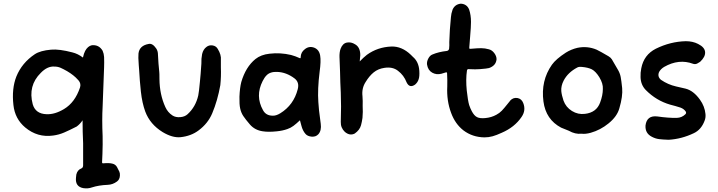

<svg xmlns="http://www.w3.org/2000/svg" viewBox="-20 -721 3906 1044"><path d="M616 187Q625 203 629 212.5Q633 222 632 234Q631 255 616 266Q593 283 566 284Q517 286 480 298Q458 306 433 302Q389 294 393 247Q395 230 395 228Q401 203 422 195Q432 191 432 178Q432 167 432 58Q429 -4 429 -67Q416 -47 397 -33Q358 -13 329 -0.5Q300 12 269 16Q184 28 117 -28Q61 -75 53 -150Q43 -239 69 -305Q99 -379 169 -426Q199 -446 258 -451Q302 -455 374 -436Q403 -429 431 -408Q436 -431 443 -444Q457 -470 479 -475Q518 -479 538 -445Q545 -429 546 -411Q547 -380 546 -355Q542 -248 538 -141Q534 -70 538 19Q539 63 537 116Q535 163 535 161Q535 168 542 167Q574 164 592 169Q608 173 616 187ZM415 -245Q422 -266 407 -284Q407 -283 403 -288Q382 -312 345 -334Q324 -346 309 -352.5Q294 -359 276 -359Q238 -362 202 -325Q131 -255 158 -154Q173 -102 233 -100Q278 -98 328 -128Q388 -164 415 -245Z M1164 -455Q1184 -423 1181 -394Q1181 -392 1181 -354Q1183 -306 1178 -258Q1163 -174 1134 -105Q1111 -50 1060 -12Q1019 19 961 25Q917 29 864 -3Q796 -45 770 -114Q753 -160 746 -223Q740 -278 736 -349Q738 -321 734.5 -367Q731 -413 733 -430Q738 -473 788 -482Q809 -487 829 -458Q839 -444 839 -423Q841 -376 846 -330Q847 -324 847 -291Q848 -207 879 -139Q892 -110 918 -93Q935 -82 960 -84Q985 -86 1000 -100Q1044 -140 1058 -202Q1062 -221 1067 -276Q1071 -314 1075 -375Q1074 -402 1079 -427Q1085 -453 1103 -466Q1117 -477 1136 -474Q1155 -471 1164 -455Z M1724 -48Q1729 -11 1711 9Q1697 24 1674.5 22Q1652 20 1641 7Q1626 -10 1619 -37Q1618 -42 1611 -67Q1591 -48 1575.5 -36.5Q1560 -25 1542 -19Q1516 -10 1486 -7Q1440 -2 1409 -7Q1366 -13 1339 -44Q1315 -72 1303 -90Q1291 -108 1286 -131Q1281 -153 1282 -195Q1284 -244 1292 -275Q1316 -357 1369 -400Q1399 -424 1446 -429Q1504 -436 1563 -422Q1588 -415 1607 -406Q1616 -401 1615 -411Q1616 -437 1637 -453Q1660 -472 1688 -462Q1716 -451 1721 -418Q1726 -389 1718 -331Q1706 -235 1711 -166Q1712 -134 1724 -48ZM1599 -236Q1609 -274 1581 -295Q1537 -328 1488 -330Q1449 -332 1429 -311Q1418 -300 1408 -280Q1367 -199 1410 -122Q1426 -92 1463 -92Q1481 -91 1504 -105Q1577 -150 1599 -236Z M2260 -336Q2262 -305 2256 -289Q2251 -273 2237 -261Q2207 -240 2191 -273Q2176 -312 2144 -336Q2115 -359 2070 -352Q2036 -347 2012 -327.5Q1988 -308 1968 -275Q1946 -241 1951 -198Q1953 -172 1952 -145Q1954 -113 1951 -80Q1948 -58 1943 -40Q1936 -14 1909 5Q1882 19 1855 -4Q1832 -26 1833 -58Q1836 -146 1833 -217Q1830 -274 1829 -331Q1825 -441 1826 -408Q1825 -437 1832 -456Q1843 -485 1866 -489.5Q1889 -494 1911 -480Q1939 -464 1939 -421Q1939 -419 1936 -387Q1956 -408 1975 -423Q2033 -465 2108 -468Q2165 -470 2214 -423Q2223 -414 2225 -412Q2257 -385 2260 -336Z M2433 -107Q2408 -173 2412 -251Q2413 -284 2411 -322Q2411 -330 2403 -327Q2382 -321 2380 -320Q2353 -313 2330 -326Q2307 -339 2302 -370Q2300 -386 2309 -403Q2318 -420 2332 -425Q2365 -439 2410 -444Q2420 -446 2422 -456Q2424 -474 2423 -492Q2425 -560 2432 -628Q2433 -646 2441 -669Q2454 -698 2486 -701Q2519 -699 2531 -669Q2541 -639 2541 -602Q2541 -575 2536.5 -523.5Q2532 -472 2532 -467Q2531 -458 2532.5 -456.5Q2534 -455 2544 -456Q2576 -459 2596.5 -459Q2617 -459 2638 -453Q2655 -449 2667.5 -432.5Q2680 -416 2680 -399Q2677 -364 2639 -351Q2628 -348 2589 -345Q2568 -343 2529 -345Q2520 -346 2519 -337Q2512 -289 2518 -229Q2524 -174 2531 -150Q2538 -130 2545 -117Q2558 -92 2574 -84Q2590 -76 2619 -79Q2652 -82 2679 -97Q2696 -106 2708.5 -119Q2721 -132 2740 -156Q2759 -179 2754 -174Q2771 -192 2793.5 -188Q2816 -184 2825 -161Q2841 -121 2816 -85Q2778 -29 2708 1Q2680 14 2658.5 20Q2637 26 2614 26Q2549 25 2500 -12Q2455 -47 2433 -107Z M3363 -242Q3367 -198 3348 -133Q3336 -88 3289 -50Q3245 -14 3192 1Q3163 9 3142 6Q3108 10 3073 -10Q3052 -19 3031 -27Q2948 -71 2935 -169Q2920 -282 2981 -369Q3003 -400 3057 -435Q3086 -453 3120 -461Q3174 -472 3224 -451Q3243 -442 3289 -415Q3301 -408 3308 -397Q3300 -410 3338 -345Q3351 -324 3355 -302.5Q3359 -281 3363 -242ZM3258 -237Q3260 -266 3239 -301Q3219 -333 3198 -344Q3178 -354 3145 -357Q3128 -359 3119 -354Q3068 -327 3045 -283Q3030 -254 3032 -226Q3034 -204 3044 -174Q3057 -138 3090 -117.5Q3123 -97 3161 -102Q3223 -109 3243 -163Q3258 -203 3258 -237Z M3816 -101Q3818 -81 3811 -64Q3793 -16 3753 3Q3686 35 3616 39Q3584 38 3564 35.5Q3544 33 3525 23Q3487 4 3490 -39Q3497 -94 3553 -88Q3616 -79 3660 -80Q3688 -81 3707 -100Q3713 -106 3709 -114Q3699 -129 3680 -136Q3652 -145 3624 -152Q3548 -174 3491 -232Q3464 -260 3463 -302Q3462 -326 3467 -350Q3481 -423 3546 -456Q3625 -495 3709 -497Q3747 -497 3776 -482Q3812 -464 3814 -438Q3816 -412 3787 -385Q3783 -382 3772 -376Q3761 -370 3749 -374Q3671 -403 3591 -357Q3573 -346 3564 -330Q3553 -305 3574 -287Q3612 -261 3656 -251Q3682 -245 3708 -239Q3751 -228 3786 -179Q3812 -143 3816 -101Z"/></svg>

Font: LXGW WenKai & Jojoba
Style: Regular
Weight: 400
Designer: LXGW / Fontworks Inc.
Foundry: LXGW / Fontworks Inc.
Version: Version 1.501;January 22, 2025;FontCreator 15.0.0.2927 64-bi